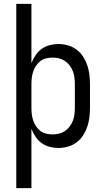

<svg xmlns="http://www.w3.org/2000/svg" viewBox="-20 -755 540 990"><path d="M64 215V-735H142V-429Q150 -450 163 -469.5Q176 -489 194.5 -502.5Q213 -516 235.5 -522Q258 -528 281 -528Q306 -528 330.5 -521Q355 -514 375 -499Q395 -484 408.5 -463Q422 -442 430 -418.5Q438 -395 441 -370Q444 -345 444 -320V-200Q444 -175 441 -150Q438 -125 430 -101.5Q422 -78 408.5 -57Q395 -36 375 -21Q355 -6 330.5 1Q306 8 281 8Q258 8 235.5 2Q213 -4 194.5 -17.5Q176 -31 163 -50.5Q150 -70 142 -91V215ZM251 -62Q268 -62 284.5 -66Q301 -70 315 -79.5Q329 -89 339.5 -103Q350 -117 356 -133Q362 -149 364 -166Q366 -183 366 -200V-320Q366 -337 364 -354Q362 -371 356 -387Q350 -403 339.5 -417Q329 -431 315 -440.5Q301 -450 284.5 -454Q268 -458 251 -458Q234 -458 217.5 -454Q201 -450 188 -440Q175 -430 165.5 -415.5Q156 -401 151 -385.5Q146 -370 144 -353.5Q142 -337 142 -320V-200Q142 -183 144 -166.5Q146 -150 151 -134.5Q156 -119 165.5 -104.5Q175 -90 188 -80Q201 -70 217.5 -66Q234 -62 251 -62Z"/></svg>

Font: Iosevka Fuck
Style: Regular
Weight: 400
Monospace: yes
Designer: Belleve Invis
Foundry: Belleve Invis
Version: Version 28.0.7; ttfautohint (v1.8.3)